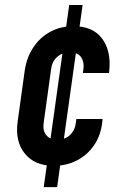

<svg xmlns="http://www.w3.org/2000/svg" viewBox="-20 -668 509 788"><path d="M214.5 100H159.5L264 -647.5H319ZM401 -179.5 400 -169.5Q394.5 -114 366.8 -73Q339 -32 296 -9.8Q253 12.5 201 12.5Q122.5 12.5 81.8 -37.8Q41 -88 52.5 -169.5L81.5 -378.5Q89.5 -432.5 116.8 -473.5Q144 -514.5 186.2 -537.5Q228.5 -560.5 281.5 -560.5Q361 -560.5 398.8 -510Q436.5 -459.5 428.5 -378.5L427.5 -368.5H320L322.5 -386Q326 -414.5 312.5 -433.8Q299 -453 266 -453Q235.5 -453 214.8 -434.5Q194 -416 190 -386L159 -162Q155 -132 169.8 -113.5Q184.5 -95 215.5 -95Q247.5 -95 267.5 -114Q287.5 -133 291 -162L293.5 -179.5Z"/></svg>

Font: Mohave Light SemiBold
Style: Italic
Weight: 600
Italic angle: -8°
Version: Version 2.003